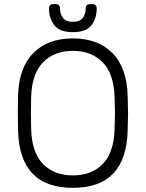

<svg xmlns="http://www.w3.org/2000/svg" viewBox="-20 -895 702 925"><path d="M66 0ZM597 -350Q597 -326 595 -266Q588 10 331 10Q74 10 67 -266Q66 -296 66 -350Q66 -404 67 -434Q71 -570 141 -640Q211 -710 331 -710Q451 -710 521 -640Q591 -570 595 -434Q597 -374 597 -350ZM129 -350Q129 -301 130 -271Q134 -159 187.5 -104.5Q241 -50 331 -50Q421 -50 474.5 -104.5Q528 -159 532 -271Q534 -331 534 -350Q534 -369 532 -429Q528 -541 474 -595.5Q420 -650 331 -650Q242 -650 188 -595.5Q134 -541 130 -429Q129 -399 129 -350ZM250 -875Q259 -875 264 -869.5Q269 -864 269 -856Q269 -828 283 -809Q297 -790 331 -790Q365 -790 379 -809Q393 -828 393 -856Q393 -864 398 -869.5Q403 -875 412 -875H427Q436 -875 441 -869.5Q446 -864 446 -856Q446 -806 420 -773Q394 -740 331 -740Q268 -740 242 -773Q216 -806 216 -856Q216 -864 221 -869.5Q226 -875 235 -875Z"/></svg>

Font: Hezaedrus Light
Style: Regular
Weight: 300
Designer: Hubert & Fischer
Foundry: Hubert & Fischer
Version: Version 1.10;September 3, 2019;FontCreator 11.5.0.2425 64-bi